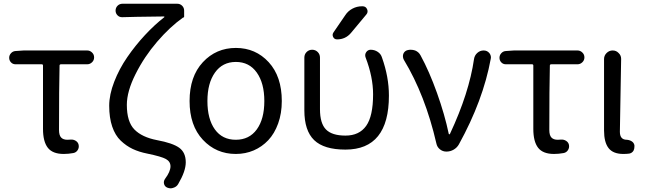

<svg xmlns="http://www.w3.org/2000/svg" viewBox="-20 -814 3464 1031"><path d="M322.3 12.7Q262.7 12.7 236.8 -20.5Q210.9 -53.7 210.9 -122.1V-461.9Q210.9 -468.8 204.1 -468.8H63.5Q48.8 -468.8 39.1 -479Q29.3 -489.3 29.3 -503.9Q29.3 -517.6 39.1 -528.3Q48.8 -539.1 63.5 -540L107.4 -543H448.2Q462.9 -543 474.1 -532.2Q485.4 -521.5 485.4 -505.9Q485.4 -490.2 474.1 -479.5Q462.9 -468.8 448.2 -468.8H307.6Q299.8 -468.8 299.8 -461.9Q296.9 -340.8 296.9 -116.2Q296.9 -87.9 308.1 -75.7Q319.3 -63.5 341.8 -63.5Q350.6 -63.5 360.4 -64.5Q375 -65.4 387.2 -57.6Q399.4 -49.8 402.3 -36.1Q405.3 -20.5 397 -7.8Q388.7 4.9 374 7.8Q347.7 12.7 322.3 12.7Z M936.5 174.8Q927.7 189.5 911.1 194.3Q903.3 197.3 896.5 197.3Q887.7 197.3 877.9 193.4Q864.3 187.5 860.8 173.3Q857.4 159.2 866.2 146.5Q895.5 107.4 895.5 79.1Q895.5 53.7 871.1 40Q846.7 26.4 770.5 10.7Q726.6 2 692.4 -14.2Q658.2 -30.3 628.4 -58.6Q598.6 -86.9 582.5 -134.3Q566.4 -181.6 566.4 -246.1Q566.4 -305.7 593.3 -375Q620.1 -444.3 663.6 -507.3Q707 -570.3 758.3 -625.5Q809.6 -680.7 862.3 -721.7Q863.3 -722.7 862.8 -724.1Q862.3 -725.6 860.4 -725.6Q682.6 -723.6 637.7 -721.7Q622.1 -720.7 611.3 -731.4Q600.6 -742.2 600.6 -756.8Q600.6 -772.5 611.3 -783.2Q622.1 -793.9 637.7 -793.9H931.6Q947.3 -793.9 958 -783.2Q968.8 -772.5 968.8 -756.8V-724.6Q968.8 -719.7 963.9 -719.7Q963.9 -719.7 962.9 -719.7Q892.6 -669.9 823.7 -589.8Q754.9 -509.8 708 -416.5Q661.1 -323.2 661.1 -251Q661.1 -160.2 701.7 -118.7Q742.2 -77.1 823.2 -61.5Q907.2 -45.9 942.4 -20.5Q977.5 4.9 977.5 57.6Q977.5 105.5 936.5 174.8Z M1246.1 12.7Q1140.6 12.7 1069.3 -63.5Q998 -139.6 998 -271.5Q998 -403.3 1069.3 -480Q1140.6 -556.6 1246.6 -556.6Q1352.5 -556.6 1422.9 -480Q1493.2 -403.3 1493.2 -271.5Q1493.2 -205.1 1473.6 -150.9Q1454.1 -96.7 1420.4 -61Q1386.7 -25.4 1342.3 -6.3Q1297.9 12.7 1246.1 12.7ZM1399.4 -271.5Q1399.4 -367.2 1358.9 -424.3Q1318.4 -481.4 1246.6 -481.4Q1174.8 -481.4 1134.3 -424.3Q1093.8 -367.2 1093.8 -271.5Q1093.8 -174.8 1133.8 -119.1Q1173.8 -63.5 1246.1 -63.5Q1318.4 -63.5 1358.9 -119.1Q1399.4 -174.8 1399.4 -271.5Z M1834 -732.4Q1848.6 -754.9 1872.6 -767.6Q1896.5 -780.3 1923.8 -780.3H1926.8Q1944.3 -780.3 1951.2 -764.6Q1958 -749 1947.3 -736.3L1864.3 -636.7Q1835 -602.5 1790 -602.5Q1775.4 -602.5 1769 -615.2Q1762.7 -627.9 1770.5 -639.6ZM2068.4 -300.8Q2068.4 -10.7 1835 -10.7Q1719.7 -10.7 1667 -61.5Q1614.3 -112.3 1614.3 -221.7V-504.9Q1614.3 -522.5 1626.5 -534.7Q1638.7 -546.9 1656.2 -546.9Q1673.8 -546.9 1686 -534.7Q1698.2 -522.5 1698.2 -504.9V-227.5Q1698.2 -151.4 1730.5 -118.7Q1762.7 -85.9 1835 -85.9Q1909.2 -85.9 1946.3 -138.2Q1983.4 -190.4 1983.4 -307.6Q1983.4 -400.4 1943.4 -504.9Q1937.5 -520.5 1946.3 -533.7Q1955.1 -546.9 1970.7 -546.9Q1991.2 -546.9 2008.3 -535.6Q2025.4 -524.4 2031.2 -504.9Q2068.4 -400.4 2068.4 -300.8Z M2444.3 -39.1Q2434.6 -21.5 2416.5 -10.7Q2398.4 0 2377 0Q2357.4 0 2342.3 -12.2Q2327.1 -24.4 2323.2 -43.9Q2263.7 -302.7 2148.4 -493.2Q2143.6 -502 2143.6 -511.7Q2143.6 -517.6 2145.5 -524.4Q2152.3 -541 2168.9 -544.9Q2176.8 -546.9 2185.5 -546.9Q2197.3 -546.9 2209 -543Q2228.5 -535.2 2238.3 -516.6Q2285.2 -430.7 2326.7 -314.5Q2368.2 -198.2 2389.6 -95.7Q2390.6 -92.8 2393.1 -92.8Q2395.5 -92.8 2396.5 -95.7Q2499 -314.5 2525.4 -497.1Q2528.3 -516.6 2543 -529.8Q2557.6 -543 2577.1 -543Q2595.7 -543 2607.4 -529.3Q2616.2 -518.6 2616.2 -504.9Q2616.2 -502 2615.2 -498Q2574.2 -274.4 2444.3 -39.1Z M2955.1 12.7Q2895.5 12.7 2869.6 -20.5Q2843.8 -53.7 2843.8 -122.1V-461.9Q2843.8 -468.8 2836.9 -468.8H2696.3Q2681.6 -468.8 2671.9 -479Q2662.1 -489.3 2662.1 -503.9Q2662.1 -517.6 2671.9 -528.3Q2681.6 -539.1 2696.3 -540L2740.2 -543H3081.1Q3095.7 -543 3106.9 -532.2Q3118.2 -521.5 3118.2 -505.9Q3118.2 -490.2 3106.9 -479.5Q3095.7 -468.8 3081.1 -468.8H2940.4Q2932.6 -468.8 2932.6 -461.9Q2929.7 -340.8 2929.7 -116.2Q2929.7 -87.9 2940.9 -75.7Q2952.1 -63.5 2974.6 -63.5Q2983.4 -63.5 2993.2 -64.5Q3007.8 -65.4 3020 -57.6Q3032.2 -49.8 3035.2 -36.1Q3038.1 -20.5 3029.8 -7.8Q3021.5 4.9 3006.8 7.8Q2980.5 12.7 2955.1 12.7Z M3327.1 12.7Q3272.5 12.7 3248 -18.6Q3223.6 -49.8 3223.6 -113.3V-497.1Q3223.6 -515.6 3237.3 -529.3Q3251 -543 3270 -543Q3289.1 -543 3301.8 -529.3Q3315.4 -516.6 3315.4 -498L3308.6 -106.4Q3308.6 -63.5 3345.7 -63.5Q3360.4 -62.5 3372.1 -55.2Q3383.8 -47.9 3386.7 -34.2Q3386.7 -30.3 3386.7 -25.4Q3386.7 -14.6 3381.8 -4.9Q3374 7.8 3359.4 10.7Q3344.7 12.7 3327.1 12.7Z"/></svg>

Font: Gen Jyuu Gothic P Regular
Style: Regular
Weight: 400
Designer: [Source Han Sans]
Ryoko NISHIZUKA  (kana & ideographs); Paul D. Hunt (Latin, Greek & Cyrillic); Wenlong ZHANG  (bopomofo
Version: Version 1.002.20150607